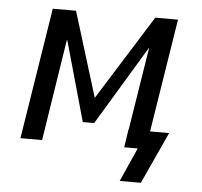

<svg xmlns="http://www.w3.org/2000/svg" viewBox="-48 -547 762 724"><g transform="rotate(5 333.5 -184.5)"><path d="M431 128 488 0H437L447 -68H601L511 128ZM44 0 123 -497H211L310 -176L511 -497H597L518 0H437L498 -383L316 -81H273L188 -383H186L126 0Z"/></g></svg>

Font: Nunito Sans 7pt Condensed Medium
Style: Italic
Weight: 500
Width: 3
Italic angle: -9°
Designer: Vernon Adams
Foundry: Vernon Adams
Version: Version 3.101;gftools[0.9.27]